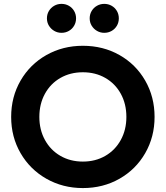

<svg xmlns="http://www.w3.org/2000/svg" viewBox="-20 -957 855 991"><path d="M37.6 -353.5Q37.6 -457 86.2 -541Q134.8 -625 219.5 -672.9Q304.3 -720.7 407.7 -720.7Q512.2 -720.7 596.7 -672.9Q681.2 -625 729.5 -541Q777.8 -457 777.8 -353.5Q777.8 -250.5 729.5 -166.5Q681.2 -82.5 596.7 -34.4Q512.2 13.7 407.7 13.7Q304.3 13.7 219.5 -34.4Q134.8 -82.5 86.2 -166.5Q37.6 -250.5 37.6 -353.5ZM632.3 -353.5Q632.3 -420.5 603.5 -473Q574.7 -525.4 523.7 -554.7Q472.7 -584 407.7 -584Q342.8 -584 291.7 -554.7Q240.7 -525.4 211.9 -473Q183.1 -420.5 183.1 -353.5Q183.1 -287.2 211.9 -234.7Q240.7 -182.1 291.7 -152.6Q342.8 -123 407.7 -123Q472.7 -123 523.7 -152.6Q574.7 -182.1 603.5 -234.7Q632.3 -287.2 632.3 -353.5ZM222.2 -862.3Q222.2 -883.3 232.4 -900.4Q242.7 -917.5 259.8 -927.2Q276.9 -937 297.4 -937Q318.4 -937 335.4 -927.2Q352.5 -917.5 362.5 -900.4Q372.6 -883.3 372.6 -862.3Q372.6 -841.3 362.5 -824.2Q352.5 -807.1 335.4 -797.4Q318.4 -787.6 297.4 -787.6Q276.9 -787.6 259.8 -797.6Q242.7 -807.6 232.4 -824.5Q222.2 -841.3 222.2 -862.3ZM442.9 -862.3Q442.9 -883.3 453.1 -900.4Q463.4 -917.5 480.5 -927.2Q497.6 -937 518.1 -937Q539.1 -937 556.2 -927.2Q573.2 -917.5 583.3 -900.4Q593.3 -883.3 593.3 -862.3Q593.3 -841.3 583.3 -824.2Q573.2 -807.1 556.2 -797.4Q539.1 -787.6 518.1 -787.6Q497.6 -787.6 480.5 -797.6Q463.4 -807.6 453.1 -824.5Q442.9 -841.3 442.9 -862.3Z"/></svg>

Font: Wanted Sans Variable
Style: Regular
Weight: 400
Designer: Original Design by Kil Hyung-jin and Kang Hanbin, Wanted Lab, Inc; Hangeul from Source Han Sans by Jang Soo-young and Ka
Foundry: Wanted Lab, Inc.
Version: Version 1.003;Glyphs 3.2 (3227)